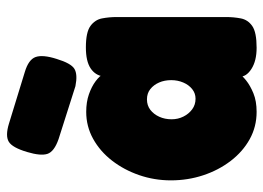

<svg xmlns="http://www.w3.org/2000/svg" viewBox="-126 -648 780 569"><g transform="rotate(-90 264.5 -363.0)"><path d="M408 7Q369 7 345 -8.5Q321 -24 322 -45H331Q326 -36 311 -24Q296 -12 273 -2.5Q250 7 218 7Q174 7 137 -13.5Q100 -34 72.5 -70Q45 -106 30 -151.5Q15 -197 15 -247Q15 -296 30.5 -341Q46 -386 73.5 -421.5Q101 -457 138 -477.5Q175 -498 218 -498Q247 -498 270 -490Q293 -482 309 -470Q325 -458 330 -447H323Q326 -471 347 -485Q368 -499 409 -499Q454 -499 472.5 -485.5Q491 -472 495 -451Q499 -430 499 -408V-83Q499 -61 495 -40Q491 -19 472.5 -6Q454 7 408 7ZM257 -174Q273 -174 285.5 -184Q298 -194 305 -210.5Q312 -227 312 -246Q312 -266 305 -282Q298 -298 285.5 -308Q273 -318 255 -318Q237 -318 224 -308Q211 -298 203.5 -281.5Q196 -265 196 -245Q196 -226 204 -210Q212 -194 225.5 -184Q239 -174 257 -174ZM294 -530 137 -580Q100 -593 93.5 -613Q87 -633 99 -673Q112 -717 129.5 -727.5Q147 -738 183 -727L336 -680Q373 -669 380.5 -648Q388 -627 375 -586Q362 -543 345.5 -533Q329 -523 294 -530Z"/></g></svg>

Font: Fredoka SemiCondensed
Style: Bold
Weight: 700
Width: 4
Designer: Ben Nathan
Foundry: Milena B. Brandão, Ben Nathan
Version: Version 2.001